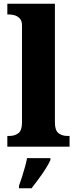

<svg xmlns="http://www.w3.org/2000/svg" viewBox="-20 -780 409 1021"><path d="M19 0V-57H30Q59 -57 78 -72Q97 -87 97 -128V-644Q97 -670 84.5 -682.5Q72 -695 56.5 -699Q41 -703 30 -703H19V-760H272V-128Q272 -87 291 -72Q310 -57 339 -57H350V0ZM81 208Q88 189 96.5 162.5Q105 136 112.5 109Q120 82 124 61H248V71Q239 92 222 118.5Q205 145 185 172Q165 199 148 221H81Z"/></svg>

Font: Noto Serif Devanagari ExtraBold
Style: Regular
Weight: 800
Designer: Universal Thirst, Indian Type Foundry and the Monotype Design Team
Foundry: Monotype Imaging Inc.
Version: Version 2.004; ttfautohint (v1.8.4.7-5d5b)